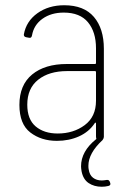

<svg xmlns="http://www.w3.org/2000/svg" viewBox="-20 -529 486 732"><path d="M390 157Q396 157 399 165L400 168L401 172Q401 178 393 180Q381 183 368 183Q339 183 318 169Q297 155 291 124Q289 112 289 105Q289 48 346 2Q348 1 347 -2Q346 -4 346 -10V-58Q346 -61 344 -61.5Q342 -62 341 -59Q319 -26 281 -9Q243 8 197 8Q137 8 95.5 -24Q54 -56 54 -129Q54 -205 102.5 -245Q151 -285 235 -285H342Q346 -285 346 -289V-345Q346 -407 315.5 -444Q285 -481 223 -481Q175 -481 142 -457.5Q109 -434 102 -394Q100 -383 91 -385L80 -387Q70 -389 71 -398Q80 -448 122.5 -478.5Q165 -509 225 -509Q300 -509 338 -464.5Q376 -420 376 -343V-7Q376 -2 371 5Q317 55 317 103Q317 112 318 116Q321 138 334.5 148.5Q348 159 368 159Q375 159 387 157ZM346 -145V-254Q346 -258 342 -258H236Q167 -258 125.5 -225Q84 -192 84 -130Q84 -74 116 -47Q148 -20 200 -20Q260 -20 303 -52Q346 -84 346 -145Z"/></svg>

Font: Barlow Semi Condensed Thin
Style: Regular
Weight: 250
Width: 4
Designer: Jeremy Tribby
Foundry: Tribby Type
Version: Version 1.408